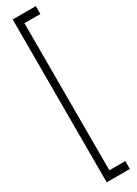

<svg xmlns="http://www.w3.org/2000/svg" viewBox="-252 -750 690 970"><g transform="rotate(-30 92.5 -265.0)"><path d="M85 164H178V210H43V-740H178V-694H85Z"/></g></svg>

Font: Georama ExtraCondensed Light
Style: Regular
Weight: 300
Width: 2
Designer: Jean-Baptiste Levee
Foundry: Production Type
Version: Version 1.000